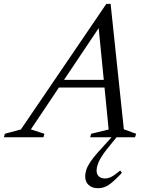

<svg xmlns="http://www.w3.org/2000/svg" viewBox="-88 -705 768 986"><path d="M184 -255.5 197.5 -295H514L500.5 -255.5ZM548 -41 611 -18 605.5 0H375L380 -18L470 -40L415 -599H444.5L70.5 -40.5L140 -18L135 0H-68L-63 -18L19.5 -40.5L458 -685H480ZM408 170.5Q408 190.5 419.8 201Q431.5 211.5 451 211.5Q466.5 211.5 483 203.5Q499.5 195.5 529.5 170.5L538 182.5Q499 224.5 472.8 243Q446.5 261.5 415 261.5Q385.5 261.5 367.5 245.2Q349.5 229 349.5 200.5Q349.5 185 355.2 167Q361 149 375.8 126.8Q390.5 104.5 416 76L507 -24.5H530.5L459 63.5Q441 86.5 429.5 106.2Q418 126 413 142Q408 158 408 170.5Z"/></svg>

Font: Newsreader 24pt
Style: Italic
Weight: 400
Italic angle: -17°
Designer: Hugues Gentile
Foundry: Production Type
Version: Version 1.003